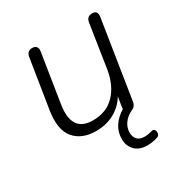

<svg xmlns="http://www.w3.org/2000/svg" viewBox="-161 -612 875 923"><g transform="rotate(-30 276.5 -150.5)"><path d="M453 181Q439 186 423 188.5Q407 191 394 191Q349 191 325 166Q301 141 301 103Q301 64 321.5 33Q342 2 378 -20Q378 -23 378 -28L387 -84Q360 -40 315.5 -16Q271 8 215 8Q136 8 95 -40.5Q54 -89 70 -191L113 -462Q118 -492 147 -492Q162 -492 169.5 -482.5Q177 -473 174 -457L132 -190Q108 -44 227 -44Q303 -44 349 -92.5Q395 -141 408 -222L445 -462Q450 -492 480 -492Q511 -492 505 -456L437 -23Q433 -2 414 6Q382 21 365.5 44.5Q349 68 349 95Q349 119 362.5 133.5Q376 148 403 148Q421 148 441 142Q455 137 461 145.5Q467 154 465 165.5Q463 177 453 181Z"/></g></svg>

Font: Nunito Light
Style: Italic
Weight: 300
Italic angle: -9°
Designer: Vernon Adams
Foundry: Vernon Adams
Version: Version 3.601; ttfautohint (v1.8.2.53-6de2)